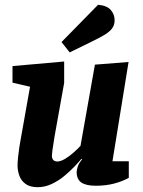

<svg xmlns="http://www.w3.org/2000/svg" viewBox="-20 -766 595 799"><path d="M137 13Q105 13 86.5 -0.5Q68 -14 60.5 -35Q53 -56 53 -78Q53 -90 55 -110Q57 -130 60 -150Q63 -170 65 -180L105 -405L32 -422V-491L247 -510V-421L207 -198Q206 -189 203 -172Q200 -155 198 -139.5Q196 -124 196 -118Q196 -107 201.5 -100.5Q207 -94 219 -94Q232 -94 250 -104.5Q268 -115 285.5 -130.5Q303 -146 315 -159L375 -497L515 -508L448 -95H516V-26Q489 -11 454.5 -2Q420 7 379 7Q338 7 318.5 -6.5Q299 -20 299 -50Q299 -58 303.5 -72.5Q308 -87 322 -103L319 -105Q309 -93 290.5 -73.5Q272 -54 248 -34Q224 -14 195.5 -0.5Q167 13 137 13ZM270 -548 236 -591 388 -746Q425 -743 441 -724.5Q457 -706 457 -682Q457 -661 445.5 -646.5Q434 -632 412.5 -619.5Q391 -607 360 -592Z"/></svg>

Font: Faustina Light ExtraBold
Style: Italic
Weight: 800
Italic angle: -8°
Version: Version 1.200